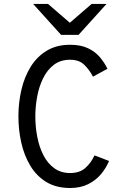

<svg xmlns="http://www.w3.org/2000/svg" viewBox="-20 -938 656 970"><path d="M334.2 11.8Q263.5 11.8 213.7 -18.8Q163.9 -49.2 132.9 -101.1Q101.9 -153 87.4 -217.6Q73 -282.2 73 -350Q73 -419.4 88.1 -484.2Q103.1 -549.1 134.8 -600.4Q166.5 -651.8 216.1 -681.8Q265.6 -711.8 334.2 -711.8Q388.4 -711.8 424.9 -694.2Q461.4 -676.8 484.8 -648.9Q508.2 -621 522.8 -590.5L449.8 -550.8Q431.2 -586 405.2 -611.1Q379.2 -636.2 334.2 -636.2Q285.8 -636.2 252.1 -610.6Q218.5 -584.9 197.8 -542.6Q177.1 -500.4 167.8 -449.9Q158.5 -399.5 158.5 -350Q158.5 -295.8 168.7 -244.4Q178.9 -193.1 200.1 -152.4Q221.2 -111.8 254.6 -87.8Q288 -63.8 334.2 -63.8Q381.5 -63.8 410.2 -88.6Q439 -113.5 457.5 -153L531 -124.8Q516.1 -89.1 490.1 -58Q464.1 -26.9 425.4 -7.6Q386.6 11.8 334.2 11.8ZM288.5 -762 147.5 -918H222.8L332.8 -823L442.8 -918H518L377 -762Z"/></svg>

Font: Overpass Mono Light
Style: Regular
Weight: 300
Monospace: yes
Designer: Delve Withrington, Dave Bailey
Foundry: Delve Fonts LLC
Version: Version 4.000